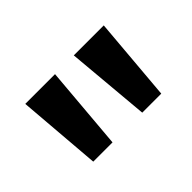

<svg xmlns="http://www.w3.org/2000/svg" viewBox="-53 -774 544 544"><g transform="rotate(-45 219.0 -502.0)"><path d="M180.7 -627.9H61.5L82 -376H159.2ZM376 -627.9H255.9L278.3 -376H354.5Z"/></g></svg>

Font: Namkio Khamti
Style: Bold
Weight: 700
Designer: Debbi Hosken
Foundry: SIL International
Version: Version 3.917